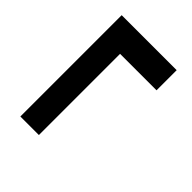

<svg xmlns="http://www.w3.org/2000/svg" viewBox="-37 -737 674 674"><g transform="rotate(-45 300.0 -400.5)"><path d="M464 -264V-445H61V-537H564V-264Z"/></g></svg>

Font: Victor Mono Thin
Style: Bold
Weight: 700
Monospace: yes
Version: Version 1.561;gftools[0.9.30]